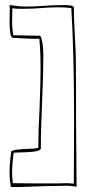

<svg xmlns="http://www.w3.org/2000/svg" viewBox="-20 -733 361 762"><path d="M25 -133Q35 -138 49.5 -139.5Q64 -141 73 -141.5Q82 -142 86 -142Q113 -142 132 -146Q132 -215 137 -303Q141 -407 141 -459Q141 -530 136 -580Q131 -579 116 -579Q101 -579 67 -581L30 -583Q18 -588 18 -644L19 -705L17 -713Q55 -707 81 -707Q119 -707 157 -710Q170 -711 189.5 -712Q209 -713 235 -713Q268 -713 273 -705Q273 -667 277 -591Q281 -527 281 -494Q282 -411 282 -243L284 8Q262 4 244 4L203 5Q175 5 121 7Q109 7 78 8.5Q47 10 23 9Q18 -22 18 -49Q18 -88 25 -133ZM31 -6Q88 -5 203 -5L245 -6Q255 -6 273 -4L274 -257Q274 -520 263 -701Q238 -704 212 -704Q177 -704 143 -701Q131 -700 113.5 -699Q96 -698 72 -698Q43 -698 29 -700L28 -650Q28 -617 33 -593Q69 -593 87 -592L140 -591Q152 -567 152 -512Q152 -430 147 -327Q146 -303 144 -245.5Q142 -188 142 -142Q136 -131 87 -129Q38 -127 34 -127Q28 -79 28 -49Q28 -26 31 -6Z"/></svg>

Font: Londrina Outline
Style: Regular
Weight: 400
Designer: Marcelo Magalhaes
Foundry: Marcelo Magalhães
Version: Version 1.002